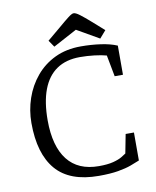

<svg xmlns="http://www.w3.org/2000/svg" viewBox="-91 -901 798 980"><g transform="rotate(-10 307.5 -411.0)"><path d="M342 9Q191 9 120 -74Q49 -157 49 -316Q49 -382 70 -443.5Q91 -505 131.5 -553.5Q172 -602 230.5 -630Q289 -658 365 -658Q418 -658 467.5 -651Q517 -644 552 -629V-478H509L488 -589Q463 -596 425.5 -600.5Q388 -605 351 -605Q279 -605 230.5 -572Q182 -539 157.5 -474.5Q133 -410 133 -315Q133 -248 147 -196.5Q161 -145 188.5 -110Q216 -75 256.5 -57.5Q297 -40 351 -40Q396 -40 425 -47.5Q454 -55 470.5 -65Q487 -75 494 -80L513 -178H556V-33Q537 -25 510 -15Q483 -5 442.5 2Q402 9 342 9ZM232 -680 208 -715 275 -771Q310 -801 329.5 -816Q349 -831 358 -831Q369 -831 389.5 -815.5Q410 -800 443 -771L503 -718L470 -680L355 -746Z"/></g></svg>

Font: Faustina Light Light
Style: Regular
Weight: 300
Version: Version 1.200